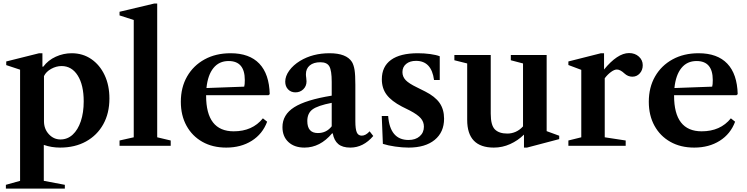

<svg xmlns="http://www.w3.org/2000/svg" viewBox="-20 -842 4314 1109"><path d="M14 247.5V225.5L96 202.5V-439.5L16 -466V-487L206 -534.5H225V-457H230Q258 -494.5 302.2 -514.5Q346.5 -534.5 394 -534.5Q458 -534.5 507.2 -500.8Q556.5 -467 584.2 -408.2Q612 -349.5 612 -273Q612 -188 576.5 -124.2Q541 -60.5 477 -25Q413 10.5 327 10.5Q277.5 10.5 233 -5V202.5L354.5 225.5V247.5ZM329.5 -36.5Q369.5 -36.5 399.8 -64.2Q430 -92 446.8 -141.8Q463.5 -191.5 463.5 -256.5Q463.5 -351 429 -405.8Q394.5 -460.5 335.5 -460.5Q305 -460.5 275.5 -444.2Q246 -428 234 -402.5V-142Q234 -97.5 262 -67Q290 -36.5 329.5 -36.5Z M670.5 0V-30.5L752.5 -49V-726.5L670.5 -753V-774L870.5 -821.5H888V-49L966 -30.5V0Z M1287 10.5Q1208 10.5 1149 -22.8Q1090 -56 1057.2 -115.8Q1024.5 -175.5 1024.5 -254Q1024.5 -337.5 1060.8 -400.5Q1097 -463.5 1161.8 -499Q1226.5 -534.5 1312 -534.5Q1420.5 -534.5 1477.8 -474.5Q1535 -414.5 1538 -298L1530.5 -292H1170.5V-289Q1170.5 -83.5 1330 -83.5Q1438 -83.5 1498.5 -158.5L1523 -139Q1496.5 -68 1434.2 -28.8Q1372 10.5 1287 10.5ZM1300.5 -489.5Q1245.5 -489.5 1212.8 -449Q1180 -408.5 1172.5 -333.5L1390.5 -341.5Q1394 -352.5 1394 -379.5Q1394 -489.5 1300.5 -489.5Z M1738.5 10.5Q1680.5 10.5 1646 -21.5Q1611.5 -53.5 1611.5 -108Q1611.5 -179.5 1679.2 -222.5Q1747 -265.5 1896 -289.5V-369Q1896 -435 1882.2 -458.8Q1868.5 -482.5 1830.5 -482.5Q1791.5 -482.5 1769.2 -464Q1747 -445.5 1747 -413.5Q1747 -403 1748.8 -392.5Q1750.5 -382 1750.5 -372Q1750.5 -344.5 1732 -326.5Q1713.5 -308.5 1686.5 -308.5Q1660.5 -308.5 1644 -325.8Q1627.5 -343 1627.5 -370.5Q1627.5 -402 1650.5 -434Q1673.5 -466 1713.5 -490.5Q1786.5 -534.5 1883.5 -534.5Q1981 -534.5 2013 -484Q2023.5 -466 2028 -437.8Q2032.5 -409.5 2032.5 -352.5V-142Q2032.5 -96.5 2040.8 -77.5Q2049 -58.5 2069.5 -58.5Q2092.5 -58.5 2115 -83.5L2136 -56.5Q2078.5 10.5 2003.5 10.5Q1958 10.5 1933.8 -10Q1909.5 -30.5 1902 -71.5H1898Q1829 10.5 1738.5 10.5ZM1816 -73.5Q1865.5 -73.5 1896 -112.5V-248Q1814.5 -232 1784.8 -209.8Q1755 -187.5 1755 -143Q1755 -73.5 1816 -73.5Z M2340 10.5Q2304 10.5 2262.5 4.5Q2221 -1.5 2191.5 -11L2185 -172H2222Q2232.5 -33.5 2340 -33.5Q2380 -33.5 2404.2 -54.8Q2428.5 -76 2428.5 -110.5Q2428.5 -138.5 2410 -159.5Q2391.5 -180.5 2347.5 -203.5L2301.5 -226.5Q2241 -258 2213.2 -295Q2185.5 -332 2185.5 -384Q2185.5 -457.5 2238.5 -496Q2291.5 -534.5 2393.5 -534.5Q2430.5 -534.5 2465 -529.8Q2499.5 -525 2520 -517V-380H2487Q2472.5 -490.5 2383 -490.5Q2347.5 -490.5 2326 -472.8Q2304.5 -455 2304.5 -425.5Q2304.5 -399 2323.2 -379.2Q2342 -359.5 2389 -337L2436 -313.5Q2492.5 -285 2518.8 -247.8Q2545 -210.5 2545 -156.5Q2545 -78.5 2490.8 -34Q2436.5 10.5 2340 10.5Z M2832.5 10.5Q2678.5 10.5 2678.5 -149.5V-475.5L2604.5 -494V-524.5H2814.5V-185.5Q2814.5 -118.5 2838.5 -94.5Q2862.5 -70.5 2910.5 -70.5Q2935.5 -70.5 2958.8 -80.8Q2982 -91 3001 -112V-475.5L2930.5 -494V-524.5H3137.5V-84.5L3210 -58V-38.5L3024 10.5H3006.5V-64.5Q2971.5 -30 2926.5 -9.8Q2881.5 10.5 2832.5 10.5Z M3263 0V-30.5L3337.5 -49V-438.5L3263 -466.5V-487L3451 -534.5H3469V-440.5Q3506.5 -486.5 3543 -511Q3579.5 -535.5 3613.5 -535.5Q3647.5 -535.5 3670 -515.2Q3692.5 -495 3692.5 -465.5Q3692.5 -437 3675.2 -418Q3658 -399 3632.5 -399Q3607 -399 3587 -417.5Q3562.5 -440.5 3543 -440.5Q3528.5 -440.5 3509 -426.2Q3489.5 -412 3473 -390V-49L3594 -30.5V0Z M3990 10.5Q3911 10.5 3852 -22.8Q3793 -56 3760.2 -115.8Q3727.5 -175.5 3727.5 -254Q3727.5 -337.5 3763.8 -400.5Q3800 -463.5 3864.8 -499Q3929.5 -534.5 4015 -534.5Q4123.5 -534.5 4180.8 -474.5Q4238 -414.5 4241 -298L4233.5 -292H3873.5V-289Q3873.5 -83.5 4033 -83.5Q4141 -83.5 4201.5 -158.5L4226 -139Q4199.5 -68 4137.2 -28.8Q4075 10.5 3990 10.5ZM4003.5 -489.5Q3948.5 -489.5 3915.8 -449Q3883 -408.5 3875.5 -333.5L4093.5 -341.5Q4097 -352.5 4097 -379.5Q4097 -489.5 4003.5 -489.5Z"/></svg>

Font: Libre Caslon Text SemiBold
Style: Regular
Weight: 600
Designer: Pablo Impallari, Rodrigo Fuenzalida, Katja Schimmel
Foundry: Pablo Impallari, Rodrigo Fuenzalida
Version: Version 2.000